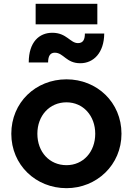

<svg xmlns="http://www.w3.org/2000/svg" viewBox="-20 -970 692 1002"><path d="M488 -843V-950H166V-843ZM399 -640C468 -640 523 -694 524 -795H423C423 -764 414 -745 387 -745C346 -745 328 -799 253 -799C185 -799 130 -751 130 -644H231C231 -679 243 -695 266 -695C312 -695 325 -640 399 -640ZM327 12C484 12 614 -109 614 -272C614 -436 486 -556 327 -556C166 -556 39 -435 39 -272C39 -109 167 12 327 12ZM327 -108C238 -108 175 -177 175 -272C175 -366 238 -436 327 -436C414 -436 477 -366 477 -272C477 -177 414 -108 327 -108Z"/></svg>

Font: Plus Jakarta Sans
Style: Bold
Weight: 700
Designer: Gumpita Rahayu
Foundry: Tokotype
Version: Version 2.071;gftools[0.9.30]